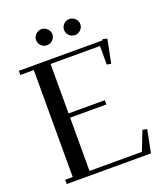

<svg xmlns="http://www.w3.org/2000/svg" viewBox="-157 -990 952 1098"><g transform="rotate(-20 318.5 -441.0)"><path d="M22 -676.8V-702.1H532.2L534.2 -709L561 -702.1L532.2 -559.1L506.8 -564V-676.8H206.1V-376H426.8V-350.1H206.1V-25.9H524.9L570.8 -143.1L598.1 -138.2L570.8 0H58.1V-25.9H104V-676.8ZM189.5 -798.6Q174.8 -813 174.8 -833Q174.8 -853 189.5 -867.4Q204.1 -881.8 224.1 -881.8Q244.1 -881.8 259 -867.4Q273.9 -853 273.9 -833Q273.9 -813 259 -798.6Q244.1 -784.2 224.1 -784.2Q204.1 -784.2 189.5 -798.6ZM359.6 -798.6Q345.2 -813 345.2 -833Q345.2 -853 359.6 -867.4Q374 -881.8 394 -881.8Q414.1 -881.8 429 -867.4Q443.8 -853 443.8 -833Q443.8 -813 429 -798.6Q414.1 -784.2 394 -784.2Q374 -784.2 359.6 -798.6Z"/></g></svg>

Font: Dehuti
Style: Bold
Weight: 700
Version: Version 1.2